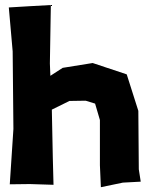

<svg xmlns="http://www.w3.org/2000/svg" viewBox="-20 -741 611 776"><path d="M15.6 -710.9 31.2 -533.2 34.2 -219.7 19.5 3.9 100.6 2.9 196.3 5.9 193.4 -105.5 189.5 -297.9 260.7 -333 326.2 -334 364.3 -322.3 383.8 -255.9V-73.2L387.7 15.6L476.6 -2.9L548.8 -6.8L541 -56.6L539.1 -293L492.2 -440.4L354.5 -486.3L233.4 -466.8L183.6 -434.6L181.6 -484.4L185.5 -720.7L97.7 -715.8Z"/></svg>

Font: MaokenAssortedSans-Lite
Style: Lite
Weight: 400
Version: Version 1.400